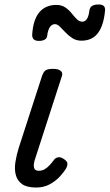

<svg xmlns="http://www.w3.org/2000/svg" viewBox="-20 -823 490 859"><path d="M142 16Q100 16 78.5 0.5Q57 -15 50.5 -41Q44 -67 49 -98.5Q54 -130 64 -162L168 -483Q175 -503 185 -509Q195 -515 218 -515Q241 -515 251.5 -506Q262 -497 257 -483L138 -115Q133 -102 131.5 -89Q130 -76 134.5 -67.5Q139 -59 154 -59Q168 -59 180 -66Q192 -73 202.5 -84.5Q213 -96 221 -107Q227 -116 238.5 -119Q250 -122 265 -112Q281 -102 281.5 -91.5Q282 -81 276 -70Q266 -53 247 -32.5Q228 -12 201.5 2Q175 16 142 16ZM344 -641Q321 -641 303.5 -652.5Q286 -664 272.5 -678.5Q259 -693 247.5 -704Q236 -715 226 -715Q212 -715 203 -701.5Q194 -688 191 -662Q190 -652 180.5 -646Q171 -640 154 -640Q123 -640 124 -668Q128 -734 155.5 -767.5Q183 -801 233 -801Q256 -801 272.5 -789.5Q289 -778 300.5 -763.5Q312 -749 323.5 -737.5Q335 -726 348 -726Q361 -726 369 -738.5Q377 -751 380 -776Q383 -803 421 -803Q437 -803 444 -796.5Q451 -790 450 -776Q444 -710 418.5 -675.5Q393 -641 344 -641Z"/></svg>

Font: Playwrite DK Loopet
Style: Regular
Weight: 400
Designer: Veronika Burian, José Scaglione
Foundry: TypeTogether
Version: Version 1.002